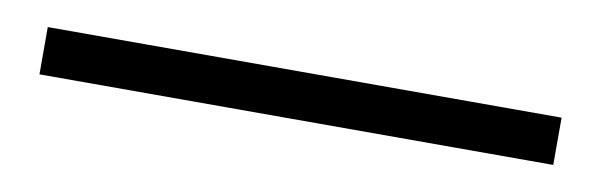

<svg xmlns="http://www.w3.org/2000/svg" viewBox="-23 26 576 184"><g transform="rotate(10 265.0 118.0)"><path d="M15 141V95H515V141Z"/></g></svg>

Font: Geologica Thin
Style: Regular
Weight: 100
Designer: Sindre Bremnes, Frode Helland
Foundry: Monokrom Skriftforlag AS
Version: Version 1.010; ttfautohint (v1.8.4.7-5d5b);gftools[0.9.28]